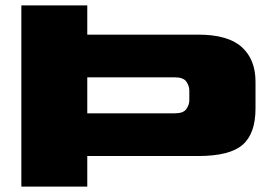

<svg xmlns="http://www.w3.org/2000/svg" viewBox="-20 -695 1039 715"><path d="M59.5 0V-675H305V-566H718.5Q828.5 -566 880 -520Q931.5 -474 931.5 -390.5V-291Q931.5 -197.5 883.5 -155.8Q835.5 -114 718.5 -114H305V0ZM305 -273H630.5Q663 -273 674 -289Q685 -305 685 -321V-357.5Q685 -375 674 -391Q663 -407 630.5 -407H305Z"/></svg>

Font: Anybody UltraExpanded ExtraBold
Style: Regular
Weight: 800
Width: 9
Designer: Tyler Finck
Foundry: Etcetera Type Company
Version: Version 1.010; ttfautohint (v1.8.3) -l 8 -r 50 -G 200 -x 14 